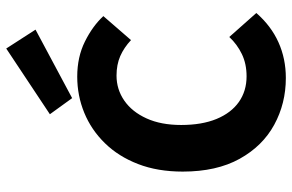

<svg xmlns="http://www.w3.org/2000/svg" viewBox="-182 -752 946 622"><g transform="rotate(-90 291.0 -441.0)"><path d="M349.4 12Q266.8 12 197.9 -25.6Q128.9 -63.1 87.5 -137.7Q46.1 -212.3 46.1 -322.1Q46.1 -403.4 70.6 -466.7Q95 -530.1 138.2 -574.2Q181.4 -618.4 236.9 -641.1Q292.4 -663.8 353.8 -663.8Q417.4 -663.8 467.4 -638.9Q517.4 -614.1 549.8 -579.2L472.1 -489.6Q447.6 -512.5 420.1 -524.5Q392.5 -536.5 357.1 -536.5Q312.4 -536.5 276 -511.3Q239.6 -486.1 218.4 -439.2Q197.1 -392.4 197.1 -327.1Q197.1 -260.1 216.6 -212.6Q236.2 -165.2 271.6 -140.2Q307.1 -115.2 354.7 -115.2Q395.4 -115.2 426.9 -130.5Q458.4 -145.7 482.2 -171.2L559.9 -83.6Q518 -35.7 465 -11.9Q412 12 349.4 12ZM284.1 -680.3 231.9 -752.4 444.8 -893.8 506 -798.9Z"/></g></svg>

Font: Source Sans 3 Variable
Style: Regular
Weight: 200
Designer: Paul D. Hunt
Foundry: Adobe Systems Incorporated
Version: Version 3.026